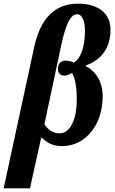

<svg xmlns="http://www.w3.org/2000/svg" viewBox="-65 -790 630 1051"><path d="M-45 241H99L161 -39C186 -14 218 10 274 10C403 10 497 -106 497 -263C497 -351 451 -405 405 -428V-432C463 -452 540 -503 540 -628C540 -720 468 -770 362 -770C231 -770 156 -684 123 -536ZM261 -60C221 -60 193 -86 178 -110L271 -546C296 -659 320 -712 358 -712C384 -712 400 -676 400 -622C400 -533 377 -468 339 -448C323 -455 309 -458 293 -458C268 -458 252 -442 252 -412C252 -390 266 -376 286 -376C303 -376 318 -384 329 -391C350 -361 357 -285 355 -235C353 -128 316 -60 261 -60Z"/></svg>

Font: Noto Serif Condensed Extra
Style: Italic
Weight: 800
Width: 3
Italic angle: -12°
Designer: Monotype Design Team
Foundry: Monotype Imaging Inc.
Version: Version 1.901